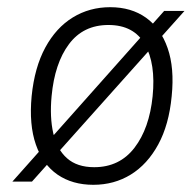

<svg xmlns="http://www.w3.org/2000/svg" viewBox="-20 -505 533 534"><path d="M14.5 0 436.5 -474.5H493L69 0ZM239.5 9Q181.5 9 140.2 -19.2Q99 -47.5 79.8 -102.8Q60.5 -158 68 -237.5Q76 -317.5 106 -372.8Q136 -428 182.5 -456.5Q229 -485 286.5 -485Q345 -485 386 -455.8Q427 -426.5 446.2 -371.2Q465.5 -316 457.5 -237.5Q450 -158 420 -103Q390 -48 343.8 -19.5Q297.5 9 239.5 9ZM242 -40Q312.5 -40 354 -94Q395.5 -148 404.5 -237.5Q413.5 -327.5 383 -381.5Q352.5 -435.5 281.5 -435.5Q211.5 -435.5 171.8 -382.2Q132 -329 123.5 -237.5Q118 -179 128.2 -134.2Q138.5 -89.5 166.5 -64.8Q194.5 -40 242 -40Z"/></svg>

Font: Karla Light
Style: Italic
Weight: 300
Italic angle: -8°
Designer: Jonathan Pinhorn
Version: Version 2.004;gftools[0.9.33]